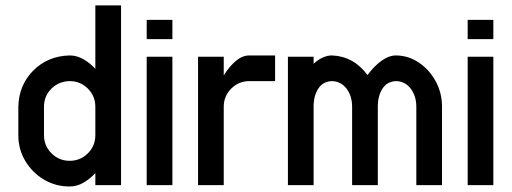

<svg xmlns="http://www.w3.org/2000/svg" viewBox="-20 -676 1868 701"><path d="M140.6 -286.1V-182.6Q140.6 -143.6 168 -116.2Q195.3 -88.9 234.4 -88.9Q273.4 -88.9 300.8 -116.2Q328.1 -143.6 328.1 -182.6V-286.1Q328.1 -325.2 300.8 -352.5Q273.4 -379.9 234.4 -379.9Q194.3 -378.9 167.5 -352.1Q140.6 -325.2 140.6 -286.1ZM46.9 -286.1Q48.8 -365.7 101.8 -418.7Q154.8 -471.7 234.4 -473.6Q259.8 -473.6 283.4 -460.4Q307.1 -447.3 328.1 -424.8V-656.2H421.9V0H328.1V-43.9Q307.1 -21.5 283.4 -8.3Q259.8 4.9 234.4 4.9Q182.6 4.9 140.1 -20.5Q97.7 -45.9 72.3 -88.4Q46.9 -130.9 46.9 -182.6Z M609.4 -468.8V0H515.6V-468.8ZM515.6 -533.2V-603.5H609.4V-533.2Z M890.6 -473.6H984.4V-379.9H890.6Q851.6 -379.9 824.2 -352.5Q796.9 -325.2 796.9 -286.1V0H703.1V-468.8H796.9V-400.9Q817.4 -433.6 841.1 -453.6Q864.7 -473.6 890.6 -473.6Z M1426.3 -473.6Q1470.7 -473.1 1508.5 -448Q1546.4 -422.9 1570.1 -380.4Q1593.8 -337.9 1593.8 -286.1V0H1500V-286.1Q1500 -325.2 1479.7 -352.1Q1459.5 -378.9 1426.3 -379.9Q1393.6 -378.9 1376.5 -352.5Q1359.4 -326.2 1359.4 -286.1V0H1265.6V-286.1Q1265.6 -325.2 1245.4 -352.1Q1225.1 -378.9 1191.9 -379.9Q1159.2 -378.9 1142.1 -352.5Q1125 -326.2 1125 -286.6V0H1031.2V-468.8H1125V-443.4Q1158.7 -473.6 1191.9 -473.6Q1271 -470.7 1321.8 -401.9Q1345.2 -434.1 1372.6 -453.9Q1399.9 -473.6 1426.3 -473.6Z M1781.2 -468.8V0H1687.5V-468.8ZM1687.5 -533.2V-603.5H1781.2V-533.2Z"/></svg>

Font: Lambda
Style: Regular
Weight: 400
Designer: GGBotNet
Version: 0.22